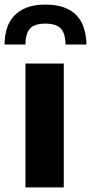

<svg xmlns="http://www.w3.org/2000/svg" viewBox="-48 -817 397 837"><path d="M-28 -623Q-28 -661 -18 -693Q-8 -725 13.5 -748Q35 -771 68.5 -784Q102 -797 150 -797Q198 -797 231.5 -784.5Q265 -772 286.5 -749Q308 -726 318 -694Q328 -662 329 -623H238Q237 -670 217.5 -692Q198 -714 150 -714Q102 -714 82.5 -692Q63 -670 63 -623ZM63 -540H230V0H63Z"/></svg>

Font: Encode Sans Normal
Style: Bold
Weight: 700
Designer: Pablo Impallari, Andres Torresi
Foundry: Pablo Impallari, Andres Torresi
Version: Version 1.000; ttfautohint (v1.00) -l 8 -r 50 -G 200 -x 14 -